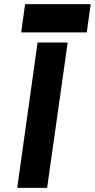

<svg xmlns="http://www.w3.org/2000/svg" viewBox="-20 -905 457 925"><path d="M82 -749H398L417 -885H101ZM63 0H207L306 -700H161Z"/></svg>

Font: Unageo
Style: ExtraBold-Italic
Weight: 800
Designer: Richard Sepsi
Foundry: Richard Sepsi
Version: Version 2.000